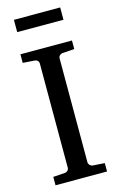

<svg xmlns="http://www.w3.org/2000/svg" viewBox="-128 -897 586 950"><g transform="rotate(-15 165.0 -422.0)"><path d="M33 0H297V-43L236 -47C225 -48 215 -58 215 -69V-602C215 -613 225 -622 236 -623L297 -627V-671H33V-627L93 -623C105 -622 114 -614 114 -602V-69C114 -57 105 -48 93 -47L33 -43ZM46 -781H283V-844H46Z"/></g></svg>

Font: Veleka
Style: Regular
Weight: 400
Designer: Stefan Peev, Context Ltd, 2016; SIL International, 1997-2014.
Foundry: Stefan Peev, Context Ltd, 2016
Version: Version 1.000